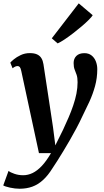

<svg xmlns="http://www.w3.org/2000/svg" viewBox="-55 -888 625 1159"><path d="M73.3 -459.9Q69.8 -476.9 64.5 -483.1Q59.2 -489.2 51.4 -489.2Q44 -489.2 36.8 -486Q29.7 -482.8 20.9 -475.9L7.2 -509.8Q11.7 -515.8 28.3 -529.7Q44.9 -543.6 70.1 -555.5Q95.3 -567.4 124.7 -567.4Q152.1 -567.4 169 -559.5Q186 -551.6 195 -536.6Q204.1 -521.6 207.3 -500.4Q214.5 -452.5 221.8 -404.9Q229.2 -357.3 236.3 -309.8Q243.5 -262.4 250.7 -214.9Q257.8 -167.5 265 -119.9L279 -10.6L325.6 -104.5Q343.4 -142.4 359.2 -179.3Q375.1 -216.2 387.2 -252.2Q399.4 -288.1 406.4 -323Q413.3 -357.9 413.3 -391.6Q413.3 -419.7 407.5 -436.3Q401.6 -453 395.5 -468.3Q389.4 -483.6 389.4 -507.5Q389.4 -534 406.2 -550.6Q423.1 -567.1 454.4 -567.1Q480.2 -567.1 497.4 -553.5Q514.7 -540 523.4 -517.9Q532.2 -495.8 532.2 -470.5Q532.2 -417.1 518.8 -368.4Q505.5 -319.7 484.2 -273.4Q463 -227.2 439.5 -180.3Q424.7 -148.4 406.1 -113.4Q387.5 -78.5 367.4 -43.6Q347.3 -8.7 327.9 23.3Q308.4 55.4 291.5 82.1Q274.6 108.7 262.2 127Q234.6 171.6 204.5 198.9Q174.4 226.3 139.9 238.8Q105.4 251.3 63.2 251.3Q36.1 251.3 5.8 244.7Q-24.6 238 -35.4 231.3L-3.4 143.5Q6.5 152.5 31.8 161.1Q57.1 169.8 84.7 169.8Q113.8 169.8 141.7 156.4Q169.6 143 197.4 113.6Q225.1 84.1 253 36.2H180.1ZM257.7 -656.7 420.3 -867.7 504.6 -796.2Q499.1 -786.4 481.4 -768.7Q463.8 -751 438.9 -729.7Q414.1 -708.5 387 -687.7Q360 -666.8 335.2 -650.3Q310.4 -633.8 293 -626Z"/></svg>

Font: Merriweather 7pt Light
Style: Italic
Weight: 300
Italic angle: -7.8°
Designer: Eben Sorkin
Foundry: Eben Sorkin
Version: Version 2.200;gftools[0.9.31]